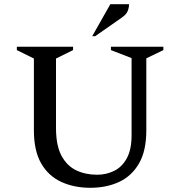

<svg xmlns="http://www.w3.org/2000/svg" viewBox="-20 -882 856 912"><path d="M409 10Q332 10 271 -18Q210 -46 175.5 -106Q141 -166 141 -263V-604L60 -644V-660H327V-644L246 -604V-274Q246 -191 272 -142.5Q298 -94 342 -73Q386 -52 441 -52Q485 -52 522.5 -70.5Q560 -89 582.5 -130.5Q605 -172 605 -239V-606L507 -644V-660H756V-644L675 -605V-263Q675 -166 640.5 -106Q606 -46 546 -18Q486 10 409 10ZM418 -710 504 -862H593Q593 -846 586.5 -829.5Q580 -813 558 -798L432 -710Z"/></svg>

Font: Spectral Medium
Style: Regular
Weight: 500
Designer: Jean-Baptiste Levee
Foundry: Production Type
Version: Version 2.001